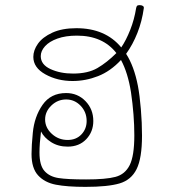

<svg xmlns="http://www.w3.org/2000/svg" viewBox="-20 -727 689 749"><path d="M541 -695Q534 -644 516 -598.5Q498 -553 472 -517Q503 -469 518 -392Q525 -355 529.5 -301.5Q534 -248 534 -198Q534 -110 513 -67.5Q492 -25 446.5 -11.5Q401 2 313 2Q242 2 198 -6.5Q154 -15 128.5 -43Q103 -71 103 -126Q103 -159 108 -209Q114 -272 146 -318Q178 -364 238 -364Q283 -364 313.5 -332.5Q344 -301 344 -255Q344 -213 316.5 -184Q289 -155 244 -155Q207 -155 179.5 -172.5Q152 -190 140 -214Q134 -166 134 -132Q134 -82 153.5 -60Q173 -38 208 -32.5Q243 -27 316 -27Q393 -27 430.5 -37Q468 -47 486 -83Q504 -119 504 -199Q504 -278 491 -367Q479 -443 452 -493Q411 -449 362.5 -430Q314 -411 263 -411Q204 -411 157 -437Q110 -463 110 -505Q110 -531 128 -556.5Q146 -582 184 -599.5Q222 -617 278 -617Q391 -617 453 -542Q472 -570 488 -610.5Q504 -651 511 -695Q512 -701 514.5 -704Q517 -707 525 -707Q532 -707 537 -704Q542 -701 541 -695ZM434 -520Q381 -588 280 -588Q236 -588 204 -576.5Q172 -565 155.5 -546.5Q139 -528 139 -508Q139 -475 177 -457.5Q215 -440 265 -440Q323 -440 360 -461.5Q397 -483 434 -520ZM156 -261Q156 -229 182 -205Q208 -181 244 -181Q277 -181 297.5 -202.5Q318 -224 318 -255Q318 -290 294.5 -314.5Q271 -339 238 -339Q205 -339 180.5 -315.5Q156 -292 156 -261Z"/></svg>

Font: Mali ExtraLight
Style: Regular
Weight: 275
Version: Version 1.000; ttfautohint (v1.6)